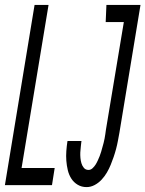

<svg xmlns="http://www.w3.org/2000/svg" viewBox="-39 -755 593 783"><path d="M-19 0 102 -735H159L49 -70H184L173 0ZM314 8Q294 8 278 -1.5Q262 -11 252 -26.5Q242 -42 237.5 -61Q233 -80 231.5 -99.5Q230 -119 231.5 -139Q233 -159 236 -179L237 -180H294L293 -179Q292 -168 290.5 -156.5Q289 -145 288.5 -133.5Q288 -122 289 -111Q290 -100 293 -89.5Q296 -79 303 -70.5Q310 -62 322 -62Q331 -62 338.5 -69Q346 -76 351 -84Q356 -92 360 -101Q364 -110 367.5 -118.5Q371 -127 373.5 -136Q376 -145 378.5 -154Q381 -163 383.5 -172Q386 -181 387.5 -190Q389 -199 390.5 -208Q392 -217 393 -226L466 -665H392L395 -735H534L448 -214Q445 -198 442 -181.5Q439 -165 434.5 -148Q430 -131 424.5 -115Q419 -99 412.5 -83Q406 -67 397 -51.5Q388 -36 375.5 -22.5Q363 -9 347 -0.5Q331 8 314 8Z"/></svg>

Font: Iosevka Term Curly
Style: Italic
Weight: 400
Italic angle: -9°
Designer: Belleve Invis
Foundry: Belleve Invis
Version: Version 32.3.0